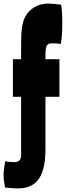

<svg xmlns="http://www.w3.org/2000/svg" viewBox="-49 -861 384 1073"><path d="M205 -320H283V-530H205V-551C205 -606 213 -619 242 -619C251 -619 283 -618 291 -615C297 -647 299 -691 299 -734C299 -776 297 -815 292 -835C263 -839 235 -841 219 -841C159 -841 115 -809 93 -769C72 -731 69 -683 69 -602V-530H23V-320H69V6C69 39 50 45 29 45C19 45 -12 43 -20 40C-26 74 -29 96 -29 118C-29 139 -26 159 -21 187C8 190 35 192 51 192C165 192 205 112 205 -28Z"/></svg>

Font: Ranchers
Style: Regular
Weight: 400
Designer: Pablo Impallari, Brenda Gallo
Foundry: Pablo Impallari, Brenda Gallo
Version: Version 1.000